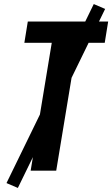

<svg xmlns="http://www.w3.org/2000/svg" viewBox="-20 -841 553 946"><path d="M131 0 235 -630H100L117 -735H513L496 -630H361L257 0ZM68 85 12 61 442 -821 498 -797Z"/></svg>

Font: Iosevka Extrabold
Style: Italic
Weight: 800
Italic angle: -9°
Monospace: yes
Designer: Belleve Invis
Foundry: Belleve Invis
Version: Version 32.5.0; ttfautohint (v1.8.4)